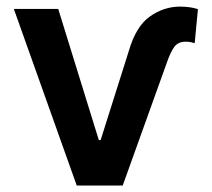

<svg xmlns="http://www.w3.org/2000/svg" viewBox="-20 -573 654 593"><path d="M22.7 -545.5H159.8L285.2 -140.3H290.8L377.8 -415.5Q399.9 -491.8 443 -522.2Q486.2 -552.6 536.2 -552.6Q552.9 -552.6 567.1 -550.4Q581.3 -548.3 591.3 -544.7L581.3 -439.6Q577.8 -440.7 570.8 -442.5Q563.9 -444.2 552.9 -444.2Q530.5 -444.2 518.8 -428.8Q507.1 -413.4 495.7 -380.7L359 0H217Z"/></svg>

Font: Inter UI Semi Bold
Style: Regular
Weight: 600
Designer: Rasmus Andersson
Foundry: rsms
Version: 3.2;8d6f07862